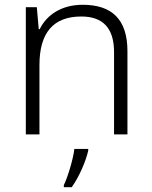

<svg xmlns="http://www.w3.org/2000/svg" viewBox="-20 -562 636 803"><path d="M326 -542C236 -542 175 -499 146 -440H142L134 -532H88V0H145V-290C145 -425 203 -493 320 -493C409 -493 457 -446 457 -344V0H513V-348C513 -482 447 -542 326 -542ZM349 68V61H291C286 104 263 180 247 212V221H280C312 176 339 112 349 68Z"/></svg>

Font: Noto Sans Khmer UI Light
Style: Regular
Weight: 300
Designer: Danh Hong and the Monotype Design Team
Foundry: Monotype Imaging Inc.
Version: Version 2.002